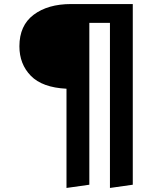

<svg xmlns="http://www.w3.org/2000/svg" viewBox="-20 -711 803 950"><path d="M524 219V-598H422V203L309 219V-272Q189 -278 132.5 -336Q76 -394 76 -482Q76 -585 146.5 -638Q217 -691 332 -691H637V203Z"/></svg>

Font: Trujillo Medium
Style: Regular
Weight: 500
Designer: Fira Sans original fonts by bBox Type GmbH, Carrois Corporate GbR, & Edenspiekermann AG / Changes by Cristiano Sobral
Foundry: Fira Sans original fonts by bBox Type GmbH, Carrois Corporate GbR, & Edenspiekermann AG / Changes by Cristiano Sobral
Version: Version 4.301;October 17, 2021;FontCreator 14.0.0.2814 64-bi